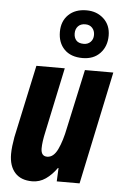

<svg xmlns="http://www.w3.org/2000/svg" viewBox="-58 -879 595 930"><g transform="rotate(5 240.0 -414.0)"><path d="M134 10Q79 10 50 -22.5Q21 -55 21 -113Q21 -131 23.5 -152.5Q26 -174 30 -196L106 -549H244L177 -233Q166 -184 166 -153Q166 -115 196 -115Q227 -115 247 -156.5Q267 -198 280 -264L342 -549H480L364 0H253L256 -65H253Q229 -31 199.5 -10.5Q170 10 134 10ZM325 -606Q268 -606 236.5 -638Q205 -670 205 -723Q205 -775 237.5 -806.5Q270 -838 325 -838Q375 -838 408.5 -807Q442 -776 442 -725Q442 -673 410.5 -639.5Q379 -606 325 -606ZM325 -675Q345 -675 358 -688Q371 -701 371 -722Q371 -743 358.5 -756.5Q346 -770 325 -770Q302 -770 289.5 -756.5Q277 -743 277 -722Q277 -701 288.5 -688Q300 -675 325 -675Z"/></g></svg>

Font: Noto Sans ExtraCondensed ExtraBold
Style: Italic
Weight: 800
Width: 2
Italic angle: -12°
Designer: Monotype Design Team
Foundry: Monotype Imaging Inc.
Version: Version 2.013; ttfautohint (v1.8.4.7-5d5b)